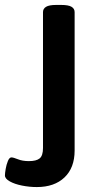

<svg xmlns="http://www.w3.org/2000/svg" viewBox="-88 -545 398 777"><path d="M61 212Q31 212 1 206Q-29 200 -48.5 189Q-68 178 -68 165Q-68 156 -65 138.5Q-62 121 -56 106.5Q-50 92 -42 92Q-34 92 -15.5 99.5Q3 107 29 107Q59 107 72.5 96Q86 85 86 54V-496Q86 -510 98.5 -517.5Q111 -525 139 -525H160Q189 -525 201.5 -517.5Q214 -510 214 -496V64Q214 134 173 173Q132 212 61 212Z"/></svg>

Font: Asap Expanded SemiBold
Style: Regular
Weight: 600
Width: 7
Designer: Pablo Cosgaya
Foundry: Omnibus-Type
Version: Version 3.001; ttfautohint (v1.8.4.7-5d5b)